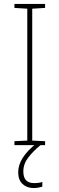

<svg xmlns="http://www.w3.org/2000/svg" viewBox="-20 -734 300 971"><path d="M208 0H53V-20L118 -23V-690L53 -694V-714H208V-694L143 -690V-23L208 -20ZM98 133Q98 192 152 192Q164 192 176 190.5Q188 189 194 186V210Q187 212 175.5 214.5Q164 217 150 217Q116 217 94 196.5Q72 176 72 137Q72 63 166 -10L185 0Q148 30 123 62.5Q98 95 98 133Z"/></svg>

Font: Noto Sans SemiCondensed Thin
Style: Regular
Weight: 100
Width: 4
Designer: Monotype Design Team
Foundry: Monotype Imaging Inc.
Version: Version 2.013; ttfautohint (v1.8.4.7-5d5b)